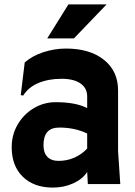

<svg xmlns="http://www.w3.org/2000/svg" viewBox="-20 -834 613 870"><path d="M232 -371Q324 -371 375 -344V-397Q375 -435 344.5 -456Q314 -477 259 -477Q200 -477 154.5 -458Q109 -439 85 -401L74 -403L92 -551Q126 -581 176.5 -597.5Q227 -614 279 -614Q387 -614 451 -563Q515 -512 515 -424V-149L525 0H378L375 -55Q355 -23 312.5 -3.5Q270 16 219 16Q134 16 83.5 -33Q33 -82 33 -167Q33 -224 60.5 -270.5Q88 -317 133.5 -344Q179 -371 232 -371ZM246 -105Q283 -105 316.5 -119.5Q350 -134 375 -161V-229Q319 -256 249 -256Q212 -256 194.5 -236Q177 -216 177 -176Q177 -142 194.5 -123.5Q212 -105 246 -105ZM463 -814 315 -660H194L290 -814Z"/></svg>

Font: Farro
Style: Bold
Weight: 700
Designer: Aceler Chua
Foundry: Grayscale Limited
Version: Version 1.101